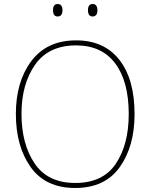

<svg xmlns="http://www.w3.org/2000/svg" viewBox="-20 -926 750 956"><path d="M650 -358Q650 -532 574 -628.5Q498 -725 359 -725Q214 -725 136.5 -622.5Q59 -520 59 -359Q59 -197 133 -93.5Q207 10 354 10Q502 10 576 -93.5Q650 -197 650 -358ZM87 -359Q87 -507 154.5 -603.5Q222 -700 359 -700Q486 -700 553.5 -610.5Q621 -521 621 -358Q621 -206 556.5 -110.5Q492 -15 355 -15Q218 -15 152.5 -112Q87 -209 87 -359ZM418 -875Q418 -844 441 -844Q465 -844 465 -875Q465 -906 441 -906Q418 -906 418 -875ZM244 -875Q244 -844 267 -844Q291 -844 291 -875Q291 -906 267 -906Q244 -906 244 -875Z"/></svg>

Font: Noto Sans Display Thin
Style: Regular
Weight: 250
Designer: Monotype Design Team
Foundry: Monotype Imaging Inc.
Version: Version 1.900